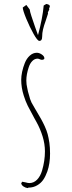

<svg xmlns="http://www.w3.org/2000/svg" viewBox="-20 -940 362 972"><path d="M172.4 -762.2Q168 -773.9 157 -805.2Q146 -836.4 139.2 -857.9Q131.3 -881.8 130.4 -892.1L113.3 -915L95.2 -901.9Q95.7 -887.2 113 -845.2Q130.4 -803.2 150.1 -768.1Q169.9 -732.9 179.2 -732.9Q193.4 -732.9 193.4 -753.9Q193.4 -772.5 197.8 -791Q202.1 -809.6 211.4 -835Q218.8 -856.9 223.1 -871.1L222.2 -877L229.5 -892.1L228.5 -897Q232.4 -905.8 232.4 -908.2Q232.4 -917 214.4 -919.9L201.2 -912.1Q195.8 -849.1 172.4 -762.2ZM119.6 12.2 124.5 9.8Q148.9 9.8 168.5 -2Q187 -12.7 199 -30Q210.9 -47.4 219.7 -72.3Q233.4 -111.8 233.4 -162.1Q233.4 -192.9 230 -216.8Q226.1 -243.2 221.2 -261.2Q216.3 -279.3 206.5 -300.8Q197.3 -320.8 188 -337.4Q178.7 -354 165 -377L157.2 -390.1L139.6 -420.9L132.3 -439L127.4 -456.5Q122.1 -472.2 121.6 -476.6L118.2 -493.2Q113.3 -512.7 113.3 -532.2Q113.3 -563 125.5 -599.6Q131.8 -619.1 143.6 -631.1Q155.3 -643.1 170.4 -643.1Q174.8 -643.1 181.2 -640.1Q188 -637.2 191.4 -637.2Q204.6 -637.2 204.6 -645Q204.6 -655.3 191.7 -664.1Q178.7 -672.9 166.5 -672.9Q147 -672.9 130.9 -658.4Q114.7 -644 105.5 -620.6Q96.7 -598.6 92 -576.4Q87.4 -554.2 87.4 -536.1Q87.4 -496.1 100.1 -456.5Q108.9 -427.7 120.6 -404.3Q132.3 -380.9 153.3 -342.8L165 -321.8Q184.1 -287.1 195.8 -249Q207.5 -210.9 207.5 -173.8Q207.5 -126 192.9 -76.2Q184.6 -47.9 167.7 -30.5Q150.9 -13.2 128.4 -13.2Q121.6 -13.2 109.9 -16.6Q100.1 -19 92.3 -20L87.4 -12.2Q88.9 -2.9 98.4 3.7Q107.9 10.3 119.6 12.2ZM199.2 -640.1H198.2V-641.1Q199.2 -641.1 199.2 -640.1Z"/></svg>

Font: Amatica SC
Style: Regular
Weight: 400
Version: Version 2.000